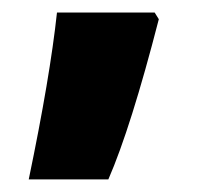

<svg xmlns="http://www.w3.org/2000/svg" viewBox="-20 -156 328 306"><path d="M70.8 -136H226.5L233.1 -125.4Q188.6 47.5 152.7 129.9H25.8Q59.7 -32.9 70.8 -136Z"/></svg>

Font: Khula ExtraBold
Style: Regular
Weight: 800
Designer: Erin McLaughlin, Steve Matteson
Version: Version 1.002;PS 1.0;hotconv 1.0.72;makeotf.lib2.5.5900; ttf